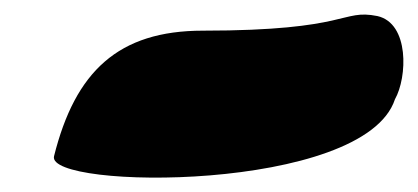

<svg xmlns="http://www.w3.org/2000/svg" viewBox="-20 -292 573 263"><path d="M54 -78C43 -32 479 -28 521 -156C538 -186 541 -260 497 -270C447 -280 460 -250 258 -250C142 -250 83 -194 54 -78Z"/></svg>

Font: Interstorm
Style: Obl
Weight: 400
Version: Version 0.7